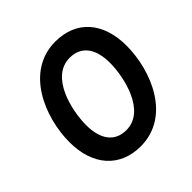

<svg xmlns="http://www.w3.org/2000/svg" viewBox="-188 -865 1030 1030"><g transform="rotate(-45 327.0 -350.0)"><path d="M306 11C534 11 634 -237 634 -425C634 -601 539 -711 379 -711C152 -711 51 -463 51 -275C51 -98 149 11 306 11ZM313 -105C226 -105 179 -168 179 -277C179 -387 226 -595 372 -595C459 -595 506 -532 506 -423C506 -314 459 -105 313 -105Z"/></g></svg>

Font: Fixel Display 20240404 SemiBold
Style: Italic
Weight: 600
Italic angle: -10°
Designer: AlfaBravo + MacPaw
Foundry: Kyrylo Tkachov, Marchela Mozhyna, Serhii Makarenko, Maria Weinstein, Zakhar Kryvoshyya
Version: Version 1.211;Glyphs 3.2 (3225)